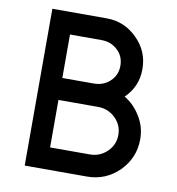

<svg xmlns="http://www.w3.org/2000/svg" viewBox="-79 -772 779 844"><g transform="rotate(10 310.5 -350.0)"><path d="M87 -700V0H365Q448 0 508 -59Q567 -119 567 -202Q567 -257 539 -302Q511 -349 467 -375Q523 -429 523 -507Q523 -587 466 -643Q409 -700 330 -700ZM183 -602H323Q367 -602 396 -574Q425 -547 425 -505Q425 -463 396 -436Q367 -408 323 -408H183ZM183 -310H360Q405 -310 437 -279Q469 -248 469 -204Q469 -160 437 -129Q405 -98 360 -98H183Z"/></g></svg>

Font: Unageo
Style: Medium
Weight: 500
Designer: Richard Sepsi
Foundry: Richard Sepsi
Version: Version 2.000